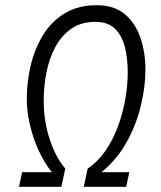

<svg xmlns="http://www.w3.org/2000/svg" viewBox="-20 -718 619 738"><path d="M53 0 65 -56H179Q149 -94 127.5 -142Q106 -190 94.5 -240.5Q83 -291 83 -336Q83 -406 99 -470.5Q115 -535 147.5 -586.5Q180 -638 231 -668Q282 -698 352 -698Q418 -698 459 -664Q500 -630 519.5 -573.5Q539 -517 539 -451Q539 -385 521.5 -312Q504 -239 467 -172Q430 -105 370 -56H477L465 0H302L317 -70Q356 -96 385 -138Q414 -180 433 -231Q452 -282 461.5 -336Q471 -390 471 -440Q471 -493 460 -537Q449 -581 422 -607.5Q395 -634 346 -634Q292 -634 254 -607.5Q216 -581 192.5 -537Q169 -493 158.5 -439.5Q148 -386 148 -331Q148 -252 171.5 -181.5Q195 -111 231 -70L216 0Z"/></svg>

Font: Radio Canada Condensed Light
Style: Italic
Weight: 300
Width: 3
Italic angle: -12°
Designer: Charles Daoud, Etienne Aubert Bonn, Alexandre Saumier Demers, Jacques Le Bailly
Foundry: Radio-Canada
Version: Version 2.104; ttfautohint (v1.8.4.7-5d5b);gftools[0.9.28.de